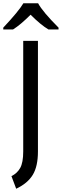

<svg xmlns="http://www.w3.org/2000/svg" viewBox="-60 -964 378 1174"><path d="M173 -944Q200 -893 298 -795V-784H236Q189 -812 127 -874Q66 -813 20 -784H-40V-795Q54 -895 83 -944ZM39 190 10 113Q45 96 63.5 63Q82 30 82 -38V-714H172V-38Q172 53 140.5 105Q109 157 39 190Z"/></svg>

Font: Advent Sans Logo
Style: Regular
Weight: 400
Designer: Types & Symbols
Foundry: Types & Symbols
Version: Version 1.002